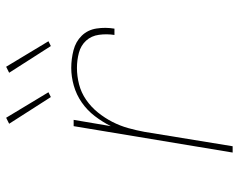

<svg xmlns="http://www.w3.org/2000/svg" viewBox="-98 -698 795 640"><g transform="rotate(-90 300.0 -377.5)"><path d="M112 0 200 -530H221L200 -406Q214 -434 233.5 -459.5Q253 -485 279 -503Q305 -521 335 -529.5Q365 -538 394 -538Q424 -538 453 -530.5Q482 -523 501.5 -503Q521 -483 525.5 -453.5Q530 -424 525 -394H504Q508 -420 504.5 -445.5Q501 -471 485 -488.5Q469 -506 444.5 -512.5Q420 -519 394 -519Q367 -519 339.5 -512Q312 -505 288 -488.5Q264 -472 245.5 -449Q227 -426 214 -400.5Q201 -375 193.5 -348Q186 -321 181 -294L133 0ZM467 -606 378 -745 398 -755 483 -614ZM297 -606 208 -745 228 -755 313 -614Z"/></g></svg>

Font: Iosevka Curly Thin Extended
Style: Italic
Weight: 100
Width: 7
Italic angle: -9°
Monospace: yes
Designer: Belleve Invis
Foundry: Belleve Invis
Version: Version 11.1.0; ttfautohint (v1.8.3)